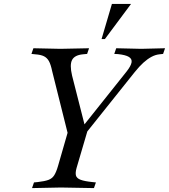

<svg xmlns="http://www.w3.org/2000/svg" viewBox="-20 -960 865 983"><path d="M144 3 154 -26 174 -28Q209 -32 228 -39Q247 -46 257.5 -62.5Q268 -79 277 -110L326 -280L247 -596Q240 -630 230.5 -647Q221 -664 205 -672Q189 -680 160 -682L141 -684L151 -713L289 -710L436 -713L426 -684L405 -682Q362 -678 349 -653Q336 -628 349 -573L420 -294L386 -290L629 -595Q650 -622 653.5 -640Q657 -658 640 -668.5Q623 -679 584 -683L565 -684L575 -713L703 -710L825 -713L815 -684L797 -682Q776 -680 755.5 -669Q735 -658 714 -639Q693 -620 669 -590L427 -287L372 -100Q365 -75 369 -61Q373 -47 393 -39.5Q413 -32 452 -28L471 -26L461 3L292 0ZM500 -760 553 -940H651L517 -760Z"/></svg>

Font: Baskervville Medium
Style: Italic
Weight: 500
Italic angle: -18°
Version: Version 1.100